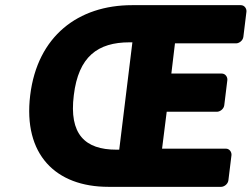

<svg xmlns="http://www.w3.org/2000/svg" viewBox="-20 -699 975 744"><path d="M97 -330C69 -100 196 25 400 25H837C848 25 863 15 865 0L877 -98C878 -109 870 -123 855 -123H608L626 -266H821C832 -266 847 -276 849 -291L861 -389C862 -400 854 -414 839 -414H644L658 -531H895C906 -531 921 -541 923 -556L935 -654C936 -665 928 -679 913 -679H492C283 -679 125 -559 97 -330ZM266 -330C284 -480 359 -535 482 -535H493L442 -119H431C309 -119 247 -179 266 -330Z"/></svg>

Font: Falling Sky
Style: BlkObl
Weight: 900
Designer: Paul D. Hunt
Foundry: Adobe Systems Incorporated
Version: Version 1.02